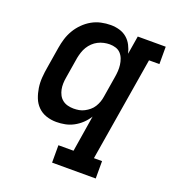

<svg xmlns="http://www.w3.org/2000/svg" viewBox="-135 -644 869 955"><g transform="rotate(20 300.0 -166.5)"><path d="M248 205V113H328L359 -79Q346 -58 328 -41Q310 -24 288.5 -12.5Q267 -1 244 3.5Q221 8 198 8Q170 8 144.5 -0.5Q119 -9 100.5 -27.5Q82 -46 72.5 -70.5Q63 -95 59 -121.5Q55 -148 57 -176Q59 -204 64 -232L82 -342Q86 -367 93.5 -391.5Q101 -416 114.5 -439Q128 -462 147.5 -481.5Q167 -501 190 -514Q213 -527 238.5 -532.5Q264 -538 289 -538Q313 -538 335.5 -531.5Q358 -525 375 -510.5Q392 -496 402.5 -475.5Q413 -455 418 -433L434 -530H582V-438H527L436 113H479V205ZM256 -84Q271 -84 285 -86.5Q299 -89 312.5 -96Q326 -103 338 -113Q350 -123 358 -136Q366 -149 371 -163Q376 -177 378 -191L396 -301Q399 -318 400 -334.5Q401 -351 399 -367Q397 -383 391.5 -398Q386 -413 375.5 -424.5Q365 -436 349.5 -441Q334 -446 317 -446Q302 -446 286 -442.5Q270 -439 255.5 -431.5Q241 -424 229 -412.5Q217 -401 208.5 -387Q200 -373 195 -357.5Q190 -342 187 -327L169 -217Q166 -201 165.5 -184.5Q165 -168 168 -153Q171 -138 178 -124.5Q185 -111 197 -101.5Q209 -92 224.5 -88Q240 -84 256 -84Q256 -84 256 -84Q256 -84 256 -84Z"/></g></svg>

Font: Iosevka Curly Slab SmBdExObl
Style: Regular
Weight: 600
Width: 7
Italic angle: -9°
Monospace: yes
Designer: Belleve Invis
Foundry: Belleve Invis
Version: Version 11.1.0; ttfautohint (v1.8.3)